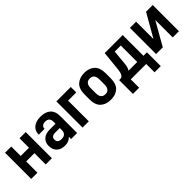

<svg xmlns="http://www.w3.org/2000/svg" viewBox="172 -1527 2694 2694"><g transform="rotate(-45 1519.0 -180.0)"><path d="M53.7 -519.5H176.8V-332H340.8V-519.5H463.9V0H340.8V-223.6H176.8V0H53.7Z M911.1 -479.5Q964.8 -431.6 964.8 -341.8V0H844.7V-44.9Q832 -32.2 818.4 -22Q804.7 -11.7 791 -5.9Q763.7 5.9 721.7 5.9Q642.6 5.9 597.7 -37.1Q553.7 -80.1 553.7 -156.2Q553.7 -225.6 600.6 -266.6Q646.5 -306.6 731.4 -306.6H841.8V-347.7Q841.8 -430.7 758.8 -430.7Q723.6 -430.7 703.1 -413.1Q682.6 -395.5 682.6 -367.2V-364.3H567.4V-368.2Q567.4 -440.4 619.1 -483.4Q670.9 -526.4 759.8 -526.4Q858.4 -526.4 911.1 -479.5ZM820.3 -116.2Q841.8 -137.7 841.8 -184.6V-221.7H752Q673.8 -221.7 673.8 -159.2Q673.8 -93.8 750 -93.8Q797.9 -93.8 820.3 -116.2Z M1072.3 -519.5H1358.4V-411.1H1196.3V0H1072.3Z M1477.5 -46.9Q1420.9 -99.6 1420.9 -211.9V-308.6Q1420.9 -419.9 1477.5 -472.7Q1536.1 -526.4 1631.8 -526.4Q1728.5 -526.4 1785.2 -472.7Q1840.8 -419.9 1840.8 -308.6V-211.9Q1840.8 -99.6 1785.2 -46.9Q1729.5 5.9 1631.8 5.9Q1535.2 5.9 1477.5 -46.9ZM1717.8 -212.9V-306.6Q1717.8 -416 1631.8 -416Q1543.9 -416 1543.9 -306.6V-212.9Q1543.9 -103.5 1631.8 -103.5Q1717.8 -103.5 1717.8 -212.9Z M2031.2 -519.5H2388.7V-108.4H2458V166H2335V0H2029.3V166H1906.2V-108.4H1935.5Q1960.9 -108.4 1978.5 -139.2Q1996.1 -169.9 2001 -220.7ZM2145.5 -434.6 2124 -205.1Q2122.1 -177.7 2113.8 -153.3Q2105.5 -128.9 2092.8 -108.4H2265.6V-434.6Z M2531.2 -519.5H2654.3V-174.8L2851.6 -519.5H2984.4V0H2861.3V-345.7L2664.1 0H2531.2Z"/></g></svg>

Font: DINish
Style: Bold
Weight: 700
Designer: Bert Driehuis
Foundry: Playbeing
Version: Version 3.008; git-95204e4c-release